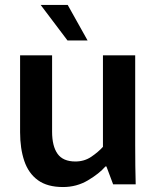

<svg xmlns="http://www.w3.org/2000/svg" viewBox="-20 -743 627 774"><path d="M234 11Q171 11 133 -16.5Q95 -44 78 -94Q61 -144 61 -210V-520H190V-212Q190 -154 212 -123Q234 -92 284 -92Q320 -92 348 -111Q376 -130 395 -151V-520H525V-159Q525 -113 525.5 -74Q526 -35 527 0H436L409 -72H405Q380 -43 334.5 -16Q289 11 234 11ZM252 -580 144 -723H253L333 -580Z"/></svg>

Font: Murecho Medium
Style: Regular
Weight: 500
Designer: Neil Summerour
Foundry: Positype
Version: Version 1.010; ttfautohint (v1.8.3)